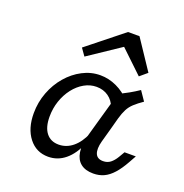

<svg xmlns="http://www.w3.org/2000/svg" viewBox="-122 -766 850 888"><g transform="rotate(20 303.0 -322.0)"><path d="M208.1 11.3Q149.2 11.3 113.3 -34.7Q77.4 -80.6 77.4 -155.6Q77.4 -209.7 96 -258.5Q114.5 -307.3 146.8 -344.8Q179 -382.3 220.6 -404Q262.1 -425.8 308.1 -425.8Q349.2 -425.8 388.3 -407.7Q427.4 -389.5 457.3 -356.5L404 -303.2Q393.5 -333.9 368.5 -351.6Q343.5 -369.4 309.7 -369.4Q278.2 -369.4 249.6 -353.2Q221 -337.1 198.8 -308.5Q176.6 -279.8 164.1 -243.1Q151.6 -206.5 151.6 -165.3Q151.6 -113.7 173.4 -85.9Q195.2 -58.1 234.7 -58.1Q272.6 -58.1 303.6 -83.5Q334.7 -108.9 354.8 -156.5L351.6 -105.6Q328.2 -49.2 291.5 -19Q254.8 11.3 208.1 11.3ZM366.1 -206.5 412.9 -371.8Q438.7 -384.7 461.7 -397.6Q484.7 -410.5 507.3 -425.8L538.7 -379.8Q512.9 -362.1 496.4 -346.8Q479.8 -331.5 470.2 -312.9Q460.5 -294.4 452.4 -266.1L436.3 -206.5ZM417.7 -139.5Q407.3 -100.8 416.1 -78.6Q425 -56.5 454 -56.5Q475 -56.5 489.9 -68.1Q504.8 -79.8 516.9 -100L533.9 -129H589.5L570.2 -94.4Q549.2 -56.5 527.8 -32.7Q506.5 -8.9 483.1 2Q459.7 12.9 430.6 12.9Q391.9 12.9 369 -5.2Q346 -23.4 340.3 -58.5Q334.7 -93.5 348.4 -143.5L366.1 -206.5H436.3ZM208.1 -481.5 183.1 -516.9 358.9 -657.3H415.3L512.1 -512.1L475.8 -481.5L344.4 -606.5L403.2 -612.1Z"/></g></svg>

Font: Playfair 5pt SemiExpanded Light
Style: Italic
Weight: 300
Width: 6
Italic angle: -15.6°
Designer: Claus Eggers Sørensen
Foundry: Claus Eggers Sørensen
Version: Version 2.203